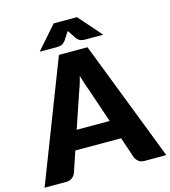

<svg xmlns="http://www.w3.org/2000/svg" viewBox="-143 -1018 997 1123"><g transform="rotate(-15 355.5 -457.0)"><path d="M455.5 -278.5 388 -478Q380.5 -497 372 -522.8Q363.5 -548.5 355 -578.5Q347.5 -548 339 -522Q330.5 -496 323 -477L256 -278.5ZM724 0H593Q571 0 557.5 -10.2Q544 -20.5 537 -36.5L494 -163.5H217L174 -36.5Q168.5 -22.5 154.2 -11.2Q140 0 119 0H-13L269 -728.5H442ZM550 -775.5H438Q429 -775.5 416 -778.8Q403 -782 389 -798.5L364 -837.5Q361.5 -841 359.2 -844Q357 -847 355 -850.5Q353 -847 350.8 -844Q348.5 -841 346 -837.5L321 -798.5Q307 -782 294 -778.8Q281 -775.5 272 -775.5H165L287 -914.5H428Z"/></g></svg>

Font: Lato 2
Style: Regular
Weight: 900
Designer: Lukasz Dziedzic with Adam Twardoch and Botio Nikoltchev
Foundry: tyPoland Lukasz Dziedzic
Version: Version 2.015; 2015-08-06; http://www.latofonts.com/